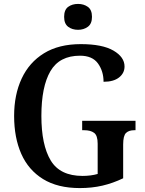

<svg xmlns="http://www.w3.org/2000/svg" viewBox="-20 -949 738 979"><path d="M387 10Q274 10 199.5 -36Q125 -82 88.5 -164.5Q52 -247 52 -358Q52 -466 90.5 -548.5Q129 -631 204.5 -677.5Q280 -724 392 -724Q502 -724 558.5 -691Q615 -658 615 -610Q615 -576 587 -554Q559 -532 508 -532Q508 -586 479.5 -625.5Q451 -665 388 -665Q283 -665 237 -586Q191 -507 191 -358Q191 -210 238.5 -131Q286 -52 401 -52Q421 -52 441 -54.5Q461 -57 478 -62V-216Q478 -258 460 -271.5Q442 -285 410 -285H399V-333H671V-285H664Q637 -285 622.5 -271Q608 -257 608 -212V-40Q556 -15 502.5 -2.5Q449 10 387 10ZM378 -797Q348 -797 327.5 -812.5Q307 -828 307 -863Q307 -899 327.5 -914Q348 -929 378 -929Q407 -929 428 -914Q449 -899 449 -863Q449 -828 428 -812.5Q407 -797 378 -797Z"/></svg>

Font: Noto Serif Lao SemiCondensed SemiBold
Style: Regular
Weight: 600
Width: 4
Designer: Monotype Design Team
Foundry: Monotype Imaging Inc.
Version: Version 2.003; ttfautohint (v1.8.4.7-5d5b)